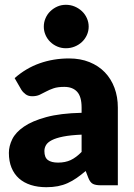

<svg xmlns="http://www.w3.org/2000/svg" viewBox="-20 -772 558 800"><path d="M320 -211Q273.5 -209 243.5 -203Q213.5 -197 196 -188Q178.5 -179 171.8 -167.5Q165 -156 165 -142.5Q165 -116 179.5 -105.2Q194 -94.5 222 -94.5Q252 -94.5 274.5 -105Q297 -115.5 320 -139ZM41 -446.5Q88 -488 145.2 -508.2Q202.5 -528.5 268 -528.5Q315 -528.5 352.8 -513.2Q390.5 -498 416.8 -470.8Q443 -443.5 457 -406Q471 -368.5 471 -324V0H400Q378 0 366.8 -6Q355.5 -12 348 -31L337 -59.5Q317.5 -43 299.5 -30.5Q281.5 -18 262.2 -9.2Q243 -0.5 221.2 3.8Q199.5 8 173 8Q137.5 8 108.5 -1.2Q79.5 -10.5 59.2 -28.5Q39 -46.5 28 -73.2Q17 -100 17 -135Q17 -163 31 -191.8Q45 -220.5 79.5 -244.2Q114 -268 172.5 -284Q231 -300 320 -302V-324Q320 -369.5 301.2 -389.8Q282.5 -410 248 -410Q220.5 -410 203 -404Q185.5 -398 171.8 -390.5Q158 -383 145 -377Q132 -371 114 -371Q98 -371 87 -379Q76 -387 69 -398ZM349.5 -661Q349.5 -642.5 342 -626Q334.5 -609.5 321.5 -597.2Q308.5 -585 291.2 -578Q274 -571 254.5 -571Q235.5 -571 219 -578Q202.5 -585 189.8 -597.2Q177 -609.5 169.8 -626Q162.5 -642.5 162.5 -661Q162.5 -679.5 169.8 -696.2Q177 -713 189.8 -725.2Q202.5 -737.5 219 -744.8Q235.5 -752 254.5 -752Q274 -752 291.2 -744.8Q308.5 -737.5 321.5 -725.2Q334.5 -713 342 -696.2Q349.5 -679.5 349.5 -661Z"/></svg>

Font: Lato ExtraBold
Style: Regular
Weight: 800
Designer: Lukasz Dziedzic with Adam Twardoch and Botio Nikoltchev
Foundry: tyPoland Lukasz Dziedzic
Version: Version 2.015; 2015-08-06; http://www.latofonts.com/